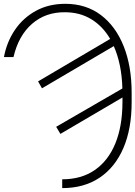

<svg xmlns="http://www.w3.org/2000/svg" viewBox="-34 -758 699 991"><path d="M35.6 -463.4H-13.7Q1 -542 43.2 -604Q85.4 -666 151.4 -702.1Q217.3 -738.3 303.2 -738.3Q409.7 -738.3 486.3 -680.7Q563 -623 604.2 -519.8Q645.5 -416.5 645.5 -278.8V-230Q645.5 -92.8 602.8 6.3Q560.1 105.5 480 159.2Q399.9 212.9 287.1 212.9V167.5Q386.2 167.5 455.6 119.4Q524.9 71.3 561.3 -17.6Q597.7 -106.4 598.1 -230V-254.9L277.8 -66.9L255.9 -103.5L597.7 -301.3Q594.2 -427.7 553.2 -520L182.6 -302.2L162.6 -337.9L534.7 -557.1Q496.1 -623 437 -658.9Q377.9 -694.8 301.3 -694.8Q201.2 -695.8 131.3 -635Q61.5 -574.2 35.6 -463.4Z"/></svg>

Font: Inter Display Extra Light
Style: Regular
Weight: 200
Designer: Rasmus Andersson
Foundry: rsms
Version: Version 4.000;git-4fc901f